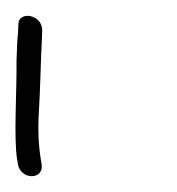

<svg xmlns="http://www.w3.org/2000/svg" viewBox="-45 -642 224 243"><path d="M7.7 -434 6.7 -440C3.7 -458.2 2.8 -478.3 4.2 -500.2C6.1 -531.3 6.6 -568.2 8.1 -594L8.4 -604C8.4 -623.8 -21.8 -628.8 -21.8 -611L-22.1 -601C-23 -594.3 -23.6 -582.3 -24.1 -565C-23.6 -527 -27.8 -467 -23.3 -440L-22.3 -434C-20.8 -425.2 -13.2 -419 -4.8 -419C3.7 -419 9.2 -425.2 7.7 -434Z"/></svg>

Font: MewTooHand
Style: Lta
Weight: 400
Designer: Mew Too, Robert Jablonski
Version: Version 0.77